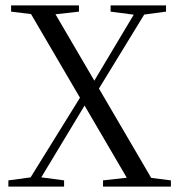

<svg xmlns="http://www.w3.org/2000/svg" viewBox="-20 -690 663 710"><path d="M11 0H217V-23L126 -35H100L11 -23ZM72 0H112L302 -315L312 -330H323L289 -350ZM361 0H612V-23L509 -36H478L361 -23ZM337 -348 534 -670H495L323 -382L315 -371H305ZM468 0H558L166 -670H76ZM21 -647 127 -634H157L272 -647V-670H21ZM389 -647 480 -635H505L594 -647V-670H389Z"/></svg>

Font: Source Serif 4 48pt
Style: Regular
Weight: 400
Designer: Frank Grie√ühammer
Foundry: Adobe Systems Incorporated
Version: Version 4.004;hotconv 1.0.116;makeotfexe 2.5.65601